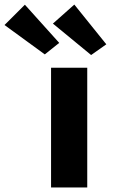

<svg xmlns="http://www.w3.org/2000/svg" viewBox="-64 -831 568 851"><path d="M162.3 0V-530.7H322.7V0ZM339.9 -587.1 170.5 -726.4 265.4 -810.7 407.2 -634.6ZM134.6 -589.9 -44 -720.1 46.3 -810.1 198.5 -640.9Z"/></svg>

Font: Lexend Peta
Style: Regular
Weight: 400
Designer: Bonnie Shaver-Troup, Thomas Jockin
Foundry: Lexend
Version: Version 1.007